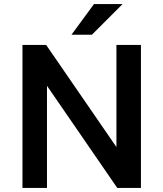

<svg xmlns="http://www.w3.org/2000/svg" viewBox="-20 -920 800 940"><path d="M90 -700H206L550 -200V-700H670V0H554L210 -500V0H90ZM440 -900H580L430 -750H330Z"/></svg>

Font: .
Style: 
Weight: 500
Designer: A.Korolkova, Vitaly Kuzmin
Foundry: ParaType Ltd
Version: Version 1.000; Glyphs 3.2, build 3192.0